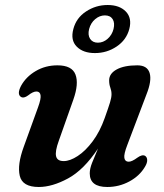

<svg xmlns="http://www.w3.org/2000/svg" viewBox="-20 -735 656 767"><path d="M559.5 -112.5Q567.5 -107.5 568 -95.8Q568.5 -84 559 -68.5Q537.5 -32 496.5 -10Q455.5 12 408.5 12Q338.5 12 338.5 -42.5Q338.5 -61 348 -85Q357.5 -109 371.5 -141.5Q315 -56.5 251.8 -22.2Q188.5 12 135 12Q69.5 12 59 -32.5Q48.5 -77 75 -149L132 -306.5Q144.5 -340.5 142 -355Q139.5 -369.5 125.5 -369.5Q112 -369.5 92.5 -354Q75 -341 63.5 -348Q47 -359 64 -392Q84 -428.5 122.8 -451.2Q161.5 -474 209.5 -474Q267.5 -474 281.5 -437.2Q295.5 -400.5 273 -337L215 -173Q199.5 -130.5 204 -111Q208.5 -91.5 234.5 -91.5Q259.5 -91.5 290.5 -111.8Q321.5 -132 350.2 -170.5Q379 -209 398.5 -264Q413.5 -306 419.5 -325.8Q425.5 -345.5 425.5 -358.5Q425.5 -372 420.8 -384.8Q416 -397.5 416 -414Q416 -441 446 -457.5Q476 -474 528.5 -474Q568.5 -474 577.8 -443.2Q587 -412.5 565 -357.5L489 -157Q474 -118.5 476.8 -103.8Q479.5 -89 494 -89Q507 -89 528.5 -105Q548 -119 559.5 -112.5ZM359 -523Q312 -523 286.5 -548.8Q261 -574.5 273 -619Q284.5 -663.5 323.8 -689.2Q363 -715 410 -715Q457.5 -715 482.8 -688.8Q508 -662.5 496.5 -619Q485 -575.5 446 -549.2Q407 -523 359 -523ZM399 -673.5Q378 -673.5 360.2 -658.5Q342.5 -643.5 336 -619Q330 -595 340 -579.8Q350 -564.5 371 -564.5Q392.5 -564.5 410 -580Q427.5 -595.5 433.5 -619Q439.5 -643.5 430 -658.5Q420.5 -673.5 399 -673.5Z"/></svg>

Font: Fraunces 9pt S050 SemiBold
Style: Italic
Weight: 600
Italic angle: -16°
Version: Version 1.000; ttfautohint (v1.8.3)